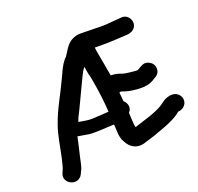

<svg xmlns="http://www.w3.org/2000/svg" viewBox="-153 -868 1088 1056"><g transform="rotate(-30 391.5 -339.5)"><path d="M7 -75C-30 -25 47 36 89 -16C90 -17 98 -29 98 -29C107 -40 114 -53 120 -68C137 -112 158 -156 178 -207C192 -202 195 -201 195 -201L226 -190C257 -177 313 -172 346 -168H347C367 -166 370 -164 385 -163C384 -158 384 -151 383 -145L380 -120C379 -111 378 -103 378 -96C378 -87 379 -80 380 -72V-70L386 -53V-52C396 -22 421 14 475 10C522 5 563 -1 609 -10C648 -17 697 -29 726 -48L731 -47H734C760 -47 786 -66 786 -96C786 -120 767 -144 739 -146L732 -147H729C699 -147 680 -135 664 -127C614 -105 547 -101 480 -91V-109C480 -110 488 -177 488 -177C516 -198 509 -230 494 -248C496 -264 497 -281 498 -299C499 -300 501 -300 503 -302C507 -301 512 -300 518 -296C536 -285 559 -276 589 -268C634 -256 667 -254 704 -272L713 -275C745 -287 748 -321 740 -339C732 -357 706 -380 674 -366L662 -362L661 -361C659 -360 655 -359 648 -357H647C639 -356 575 -376 568 -380C554 -389 530 -402 504 -406C505 -417 504 -433 504 -445C504 -462 505 -477 504 -495V-542C504 -557 503 -568 505 -582C566 -570 627 -562 691 -555L705 -554H706C727 -554 758 -568 758 -602C758 -626 742 -652 710 -653L699 -654C665 -658 629 -659 602 -664C559 -672 517 -681 473 -689C415 -697 384 -664 364 -641L351 -627C350 -626 338 -612 333 -612C299 -582 290 -563 261 -523C212 -452 161 -397 116 -317C86 -264 66 -200 45 -150C32 -121 25 -101 15 -87ZM222 -273C225 -278 230 -287 233 -292C275 -347 300 -386 343 -445C363 -472 372 -487 380 -495V-496C386 -504 392 -510 402 -519V-470H403C404 -454 404 -438 404 -422C404 -356 401 -302 394 -239C375 -241 328 -246 299 -250C269 -254 253 -263 222 -273Z"/></g></svg>

Font: Stray Cat
Style: ExBlk
Weight: 1000
Version: Version 1.0